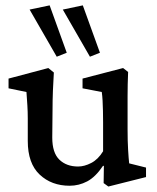

<svg xmlns="http://www.w3.org/2000/svg" viewBox="-20 -681 581 712"><path d="M459 -75.2 521.5 -59.6V-24.4L381.8 10.7L364.3 -2L365.2 -65.4L362.3 -66.4Q334 -24.4 303.2 -8.3Q272.5 7.8 238.3 7.8Q170.9 7.8 127 -33.7Q83 -75.2 83 -158.2V-242.2Q83 -265.6 81.5 -290Q80.1 -314.5 78.1 -339.8L11.7 -353.5V-389.6L159.2 -428.7L179.7 -412.1Q177.7 -382.8 176.3 -346.2Q174.8 -309.6 174.8 -270.5L173.8 -170.9Q173.8 -114.3 200.2 -88.9Q226.6 -63.5 269.5 -63.5Q293 -63.5 318.4 -76.7Q343.8 -89.8 362.3 -120.1V-228.5Q362.3 -250 361.8 -270Q361.3 -290 360.4 -308.1Q359.4 -326.2 357.4 -339.8L286.1 -353.5V-389.6L436.5 -428.7L455.1 -414.1Q454.1 -389.6 453.6 -368.2Q453.1 -346.7 453.1 -323.7Q453.1 -300.8 453.1 -273.4V-201.2Q453.1 -157.2 455.1 -125Q457 -92.8 459 -75.2ZM313.5 -470.7 212.9 -645.5 287.1 -661.1 350.6 -485.4ZM190.4 -470.7 89.8 -645.5 164.1 -661.1 227.5 -485.4Z"/></svg>

Font: Crimson Pro Medium
Style: Regular
Weight: 500
Designer: Jacques Le Bailly
Foundry: Baron von Fonthausen
Version: Version 1.003